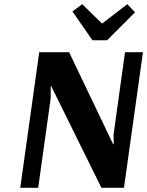

<svg xmlns="http://www.w3.org/2000/svg" viewBox="-20 -900 705 920"><path d="M665 -650 574 0H466L225 -488H223V-430L163 0H77L168 -650H311L522 -209H525L524 -254L579 -650ZM423 -707 327 -845 374 -880 469 -787 590 -880 627 -841 493 -707Z"/></svg>

Font: Arsenal
Style: Bold Italic
Weight: 700
Italic angle: -9°
Designer: Andrij Shevchenko
Foundry: Stairsfor.com
Version: Version 1.000